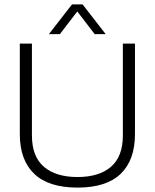

<svg xmlns="http://www.w3.org/2000/svg" viewBox="-20 -842 703 872"><path d="M202 -687 307 -822H355L460 -687H410L331 -790L252 -687ZM332 10Q201 10 135.5 -52.5Q70 -115 70 -233V-644H125V-227Q125 -131 179.5 -84.5Q234 -38 332 -38Q430 -38 484 -84.5Q538 -131 538 -227V-644H593V-233Q593 -115 528 -52.5Q463 10 332 10Z"/></svg>

Font: Kanit ExtraLight
Style: Regular
Weight: 275
Designer: Katatrad Team
Foundry: CadsonDemak
Version: Version 2.000; ttfautohint (v1.8.3)